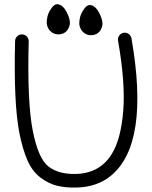

<svg xmlns="http://www.w3.org/2000/svg" viewBox="-20 -865 709 895"><path d="M113.8 -671.9Q106.4 -390.6 132.3 -257.8Q158.2 -125 206.5 -88.4Q254.4 -51.8 335 -54.2Q446.3 -57.6 501.5 -147.9Q543.9 -217.3 554.4 -347.7Q564.9 -478 530.3 -675.3Q527.8 -688 535.6 -699Q543.5 -710 556.2 -712.2Q568.8 -714.4 579.6 -706.8Q590.3 -699.2 592.8 -686.5Q678.7 -195.3 497.1 -45.9Q433.1 6.8 336.9 9.3Q288.6 10.7 247.6 1.2Q206.5 -8.3 168.2 -37.6Q129.9 -66.9 107.7 -118.2Q85.4 -169.4 70.3 -245.1Q43 -385.3 50.3 -673.8Q50.8 -687 60.3 -696Q69.8 -705.1 83 -704.6Q96.2 -704.1 105.2 -694.6Q114.3 -685.1 113.8 -671.9ZM401.9 -841.3Q426.8 -837.4 444.3 -801.3Q461.9 -765.1 456.5 -743.9Q451.2 -722.7 438 -712.2Q424.8 -701.7 407.2 -700.9Q389.6 -700.2 376.5 -708.5Q363.3 -716.8 356.7 -729.5Q350.1 -742.2 349.6 -754.9Q349.1 -767.6 353.3 -784.9Q357.4 -802.2 371.8 -823Q386.2 -843.8 401.9 -841.3ZM250 -845.2Q274.9 -841.3 292.5 -805.2Q310.1 -769 304.7 -747.8Q299.3 -726.6 286.1 -716.1Q272.9 -705.6 255.4 -704.8Q237.8 -704.1 224.6 -712.4Q211.4 -720.7 204.8 -733.4Q198.2 -746.1 197.8 -758.8Q197.3 -771.5 201.4 -788.8Q205.6 -806.2 220 -826.9Q234.4 -847.7 250 -845.2Z"/></svg>

Font: Chilanka
Style: Regular
Weight: 400
Designer: Santhosh Thottingal <santhosh.thottingal@gmail.com>
Foundry: Swathanthra Malayalam Computing(SMC)
Version: Version 1.3; 20181103